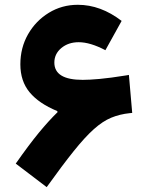

<svg xmlns="http://www.w3.org/2000/svg" viewBox="-20 -747 617 797"><path d="M217.3 -286.1Q141.6 -317.4 103 -363.8Q64.5 -410.2 64.5 -480Q64.5 -548.8 96.4 -604.7Q128.4 -660.6 182.6 -693.8Q236.8 -727.1 303.2 -727.1Q397.9 -727.1 484.9 -660.2L417.5 -538.6Q354.5 -571.8 306.6 -571.8Q263.7 -571.8 234.6 -547.6Q205.6 -523.4 205.6 -487.3Q205.6 -415.5 323.2 -415.5Q350.6 -415.5 394 -419.4Q437.5 -423.3 504.4 -434.1L515.1 -436L528.8 -278.3L518.6 -277.3Q476.6 -272.9 441.4 -258.3Q406.2 -243.7 369.4 -210.7Q332.5 -177.7 285.9 -119.6Q239.3 -61.5 173.8 29.8L45.4 -67.9Q100.1 -146 141.1 -195.8Q182.1 -245.6 219.2 -281.7Z"/></svg>

Font: Estedad-FD ExtraBold
Style: Regular
Weight: 800
Designer: Amin Abedi
Version: Version 7.3